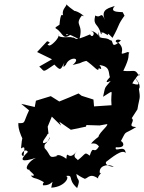

<svg xmlns="http://www.w3.org/2000/svg" viewBox="-20 -914 732 978"><path d="M386 -592C429 -614 454 -599 410 -611C469 -571 480 -543 483 -567C511 -550 483 -593 482 -583C545 -578 531 -541 540 -521C552 -533 494 -478 544 -502C510 -460 518 -479 505 -421C570 -460 541 -458 548 -378L459 -372L456 -407L396 -426L380 -438C348 -424 315 -410 282 -397L239 -424H238L163 -401L157 -369L88 -385L128 -352C96 -285 113 -286 71 -287C81 -294 58 -278 101 -194C98 -243 92 -214 87 -158C115 -176 101 -145 100 -119C74 -124 110 -164 122 -140C74 -94 91 -87 163 -110C126 -94 97 -48 132 -49C117 -49 181 -12 137 -20C154 2 154 -17 212 19C242 -15 188 16 200 30C255 32 252 -19 241 42C319 38 344 -28 305 -16C365 -26 317 -5 373 44C393 -11 373 14 369 -28C414 4 436 2 406 -5C425 5 432 -40 481 -4C471 -12 509 -43 489 -31C480 -66 524 -83 557 -66C572 -61 507 -68 521 -90C548 -110 604 -158 620 -134C618 -181 561 -133 570 -164C644 -157 587 -218 591 -186C630 -258 601 -222 674 -267C622 -269 672 -295 651 -312L680 -357C691 -425 697 -403 686 -473C675 -442 716 -471 665 -520C679 -500 707 -471 654 -489C659 -502 701 -557 688 -527C667 -567 665 -547 608 -553C646 -631 629 -626 639 -650C593 -590 654 -650 630 -649C569 -626 627 -653 586 -694C553 -701 576 -721 596 -708C539 -655 563 -712 541 -709C513 -732 481 -703 479 -752C502 -680 490 -754 437 -758C475 -753 450 -713 439 -739C342 -697 377 -725 345 -723C350 -730 272 -714 278 -739C286 -725 248 -686 233 -682C202 -689 255 -694 220 -704L169 -649L245 -612L180 -575C210 -549 192 -541 257 -585C289 -552 288 -557 308 -595C291 -548 324 -596 316 -585C331 -626 400 -625 350 -583ZM223 -269 244 -320 291 -274 282 -294 341 -253 418 -269 420 -277 487 -275 526 -282C532 -270 472 -231 482 -207C503 -224 496 -233 455 -195C428 -166 460 -201 484 -168C456 -122 456 -182 437 -121C409 -142 420 -132 376 -98C374 -108 342 -110 373 -146C327 -84 322 -159 318 -105C268 -143 251 -112 286 -124C220 -102 245 -121 207 -160C204 -190 214 -170 234 -216C234 -191 184 -169 203 -201C256 -272 186 -216 227 -233ZM318 -735C315 -744 324 -745 384 -714C408 -796 356 -782 397 -835C426 -820 379 -859 356 -859C371 -853 344 -866 315 -894C331 -883 273 -865 316 -807C295 -858 288 -843 283 -788C253 -770 264 -771 265 -769C306 -744 297 -699 353 -749ZM531 -734C522 -756 549 -725 553 -721C594 -795 576 -781 614 -834C635 -794 605 -852 605 -852C582 -854 536 -851 565 -884C543 -874 488 -870 515 -812C492 -863 497 -817 465 -835C452 -780 480 -799 495 -739C505 -748 484 -749 506 -748Z"/></svg>

Font: Asimov Aggro
Style: CondIt
Weight: 500
Designer: Google
Version: Version 2.000980; 2014